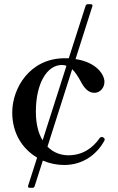

<svg xmlns="http://www.w3.org/2000/svg" viewBox="-20 -769 561 910"><path d="M469 -118C467 -119 464 -120 462 -120C459 -120 455 -118 452 -114C420 -68 372 -33 304 -33C270 -33 233 -45 205 -74L322 -441C336 -428 348 -409 360 -388C377 -355 396 -329 428 -329C452 -329 475 -351 475 -381C475 -416 437 -474 338 -489L418 -740C420 -745 416 -749 411 -749H395C391 -749 387 -746 386 -742L306 -493H287C121 -493 38 -351 38 -236C38 -135 88 -62 156 -22L113 112C111 117 115 121 120 121H135C139 121 143 118 144 114L183 -8C215 6 250 13 284 13C377 13 441 -41 474 -101C476 -104 476 -105 476 -108C476 -112 474 -115 469 -118ZM150 -240C150 -374 203 -461 273 -461C281 -461 288 -460 295 -457L182 -104C162 -136 150 -181 150 -240Z"/></svg>

Font: Shippori Mincho OTF SemiBold
Style: Regular
Weight: 600
Designer: FONTDASU
Foundry: FONTDASU / Google Inc. / but / Adobe
Version: Version 3.300;hotconv 1.0.109;makeotfexe 2.5.65596